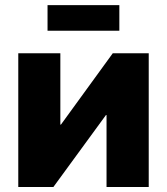

<svg xmlns="http://www.w3.org/2000/svg" viewBox="-20 -749 668 769"><path d="M575.7 0H406.7V-288.1H404.3L193.8 0H53.2V-535.6H221.7V-250H224.1L431.6 -535.6H575.7ZM458 -728.5V-626H170.4V-728.5Z"/></svg>

Font: Inter 20pt ExtraBold
Style: Regular
Weight: 800
Version: Version 4.001;git-66647c0bb